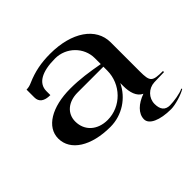

<svg xmlns="http://www.w3.org/2000/svg" viewBox="-162 -687 1037 1037"><g transform="rotate(-45 356.5 -168.0)"><path d="M50 -150C50 -57 147.8 5 294 5C384.4 5 462.5 -48.1 499 -125V-101.5C499 -54.5 511.2 -11.6 546.4 4.1C490.5 24 451 60.2 451 104C451 143 508.2 169 594 169C626 169 686 151 713 134L711 129C687 142 632 150 604 150C568 150 550 128.4 550 86C550 40.8 586.1 4 632 2L708 0V-8C627 -8 618 -17 618 -95V-317C618 -429.3 508 -505 343 -505C275.7 -505 218.4 -494.5 157 -467.5C143.3 -461.5 130.8 -458 116 -458V-398C116 -364.2 139.4 -346 186 -346V-376C186 -435.6 241.7 -468 344 -468C428.1 -468 497 -400.3 497 -317V-272C423.7 -285 361.2 -295 287 -295C145 -295 50 -237 50 -150ZM180 -150C180 -210.9 228 -252 300 -252H497V-223C497 -118.1 412.7 -32 310 -32C233.4 -32 180 -79.2 180 -150Z"/></g></svg>

Font: Prida01
Style: Black
Weight: 900
Designer: gluk
Foundry: gluk
Version: Version 00.072